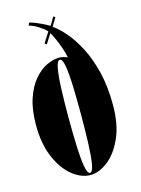

<svg xmlns="http://www.w3.org/2000/svg" viewBox="-111 -774 624 849"><g transform="rotate(-15 201.0 -349.5)"><path d="M196.5 11Q155 11 114.2 -21.5Q73.5 -54 46.8 -115.8Q20 -177.5 20 -264.5Q20 -334.5 36.8 -384.2Q53.5 -434 80.2 -465.5Q107 -497 137.8 -511.8Q168.5 -526.5 196.5 -526.5Q207.5 -526.5 218.8 -523Q230 -519.5 233.5 -518Q230 -538.5 221.2 -563.2Q212.5 -588 203 -609.2Q193.5 -630.5 186.5 -641L159 -597.5L150 -603.5L180 -651Q169 -663.5 146 -678.2Q123 -693 102.5 -698L107.5 -710Q117 -709.5 140 -699.8Q163 -690 180 -681L196.5 -672L218 -709L226.5 -703.5L203.5 -665.5Q229 -648.5 258 -615Q287 -581.5 313 -531.5Q339 -481.5 355.5 -414.5Q372 -347.5 372 -263.5Q372 -174 344.5 -112.8Q317 -51.5 276.2 -20.2Q235.5 11 196.5 11ZM196.5 1Q208.5 1 214.5 -35Q220.5 -71 222.5 -131.2Q224.5 -191.5 224.5 -263.5Q224.5 -334 222.5 -391.2Q220.5 -448.5 214.5 -482.5Q208.5 -516.5 196.5 -516.5Q184.5 -516.5 178.2 -482.5Q172 -448.5 169.8 -391.2Q167.5 -334 167.5 -263.5Q167.5 -191.5 169.8 -131.2Q172 -71 178.2 -35Q184.5 1 196.5 1Z"/></g></svg>

Font: Imbue 100pt Black
Style: Regular
Weight: 900
Designer: Tyler Finck
Foundry: Etcetera Type Company
Version: Version 1.102; ttfautohint (v1.8.3)